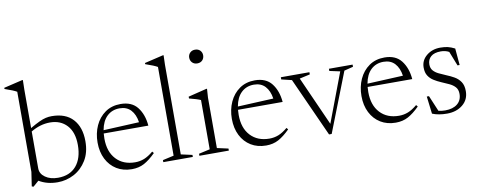

<svg xmlns="http://www.w3.org/2000/svg" viewBox="-70 -997 3227 1294"><g transform="rotate(-10 1543.5 -350.0)"><path d="M237 10Q164.5 10 110 -23L71 11L59.5 7L74 -89.5V-638Q54 -650.5 -7.5 -671.5V-679.5L119 -709.5H125L123.5 -644.5V-381Q161.5 -403 187.2 -415Q213 -427 233 -431.5Q253 -436 273 -436Q368.5 -436 418.5 -381.2Q468.5 -326.5 468.5 -230.5Q468.5 -153.5 435.5 -99.8Q402.5 -46 349.8 -18Q297 10 237 10ZM123.5 -105Q123.5 -68 157.8 -43.8Q192 -19.5 244.5 -19.5Q325.5 -19.5 369.8 -71.2Q414 -123 414 -214.5Q414 -301.5 370.5 -348.8Q327 -396 255 -396Q187.5 -396 123.5 -357.5Z M744.5 -436Q821 -436 859.5 -386.5Q898 -337 904.5 -260H599Q597.5 -243 597.5 -224.5Q597.5 -135 645.5 -83.5Q693.5 -32 775 -32Q807.5 -32 836.8 -43.5Q866 -55 899.5 -83L909 -71.5Q866.5 -29.5 829.8 -9.8Q793 10 745 10Q686 10 641.5 -17.2Q597 -44.5 572.2 -93.5Q547.5 -142.5 547.5 -206.5Q547.5 -269.5 571.2 -321.8Q595 -374 639.2 -405Q683.5 -436 744.5 -436ZM733 -408.5Q682 -408.5 647.5 -376Q613 -343.5 602 -282L846.5 -293.5Q838.5 -347.5 810 -378Q781.5 -408.5 733 -408.5Z M1086 -31 1163 -14V0H961V-14L1037 -31V-638Q1017 -650.5 955.5 -671.5V-679.5L1082 -709.5H1088L1086 -644.5Z M1302.5 -615.5Q1281.5 -615.5 1268.2 -629Q1255 -642.5 1255 -663Q1255 -682.5 1268.2 -696Q1281.5 -709.5 1302.5 -709.5Q1324.5 -709.5 1337.5 -696Q1350.5 -682.5 1350.5 -663Q1350.5 -642.5 1337.5 -629Q1324.5 -615.5 1302.5 -615.5ZM1337 -436 1333 -376V-31L1409.5 -14V0H1208V-14L1284 -31V-368Q1275.5 -372.5 1252.2 -379.8Q1229 -387 1206 -392.5V-405L1331.5 -436Z M1663.5 -436Q1740 -436 1778.5 -386.5Q1817 -337 1823.5 -260H1518Q1516.5 -243 1516.5 -224.5Q1516.5 -135 1564.5 -83.5Q1612.5 -32 1694 -32Q1726.5 -32 1755.8 -43.5Q1785 -55 1818.5 -83L1828 -71.5Q1785.5 -29.5 1748.8 -9.8Q1712 10 1664 10Q1605 10 1560.5 -17.2Q1516 -44.5 1491.2 -93.5Q1466.5 -142.5 1466.5 -206.5Q1466.5 -269.5 1490.2 -321.8Q1514 -374 1558.2 -405Q1602.5 -436 1663.5 -436ZM1652 -408.5Q1601 -408.5 1566.5 -376Q1532 -343.5 1521 -282L1765.5 -293.5Q1757.5 -347.5 1729 -378Q1700.5 -408.5 1652 -408.5Z M2270 -395.5 2111.5 10H2093.5L1911 -394L1840.5 -411V-426H2036V-411L1964.5 -395L2114.5 -59L2241.5 -395.5L2169.5 -411V-426H2331.5V-411Z M2550.5 -436Q2627 -436 2665.5 -386.5Q2704 -337 2710.5 -260H2405Q2403.5 -243 2403.5 -224.5Q2403.5 -135 2451.5 -83.5Q2499.5 -32 2581 -32Q2613.5 -32 2642.8 -43.5Q2672 -55 2705.5 -83L2715 -71.5Q2672.5 -29.5 2635.8 -9.8Q2599 10 2551 10Q2492 10 2447.5 -17.2Q2403 -44.5 2378.2 -93.5Q2353.5 -142.5 2353.5 -206.5Q2353.5 -269.5 2377.2 -321.8Q2401 -374 2445.2 -405Q2489.5 -436 2550.5 -436ZM2539 -408.5Q2488 -408.5 2453.5 -376Q2419 -343.5 2408 -282L2652.5 -293.5Q2644.5 -347.5 2616 -378Q2587.5 -408.5 2539 -408.5Z M2932.5 -436Q2962 -436 2984.2 -430.8Q3006.5 -425.5 3031.5 -412.5L3041.5 -298H3027L2988 -397Q2963 -410.5 2932 -410.5Q2887 -410.5 2864 -390.5Q2841 -370.5 2841 -337Q2841 -311 2855.2 -294.8Q2869.5 -278.5 2892.5 -267.5Q2915.5 -256.5 2941.5 -245.5Q2968 -235 2993.5 -220.5Q3019 -206 3035.5 -181.8Q3052 -157.5 3052 -118Q3052 -59.5 3009.2 -24.8Q2966.5 10 2902 10Q2843 10 2801 -7.5L2786.5 -127H2801.5L2847 -19Q2867 -13.5 2893.5 -13.5Q2946 -13.5 2976.5 -38.2Q3007 -63 3007 -107Q3007 -136.5 2991 -154Q2975 -171.5 2950.2 -182.8Q2925.5 -194 2899 -205.5Q2873 -216.5 2850.2 -230.8Q2827.5 -245 2813.5 -266.8Q2799.5 -288.5 2799.5 -323Q2799.5 -372 2838.2 -404Q2877 -436 2932.5 -436Z"/></g></svg>

Font: Newsreader Text Light
Style: Regular
Weight: 300
Designer: Hugues Gentile
Foundry: Production Type
Version: Version 1.002